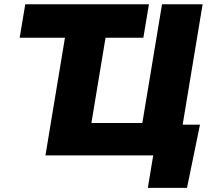

<svg xmlns="http://www.w3.org/2000/svg" viewBox="-20 -748 1019 924"><path d="M74.7 -566.4 101.6 -727.5H696.8L669.9 -566.4ZM834.5 0H198.7L319.3 -727.5H514.6L419.9 -156.2H665L759.8 -727.5H955.1ZM691.4 156.2 717.3 0H670.4L695.3 -147.9H942.4L879.9 156.2Z"/></svg>

Font: Inter 17pt Black
Style: Italic
Weight: 900
Italic angle: -9.3988°
Version: Version 4.001;git-66647c0bb